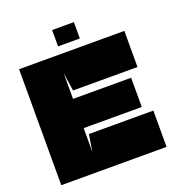

<svg xmlns="http://www.w3.org/2000/svg" viewBox="-138 -883 915 994"><g transform="rotate(-20 319.5 -385.5)"><path d="M260 -681H380V-771H260ZM255 -200H610V0H30V-639H610V-440H255L240 -540V-399H560V-238H240V-107Z"/></g></svg>

Font: Banana Brick
Style: Regular
Weight: 400
Designer: artmaker
Foundry: artmaker
Version: Version 4.000 2011 initial release